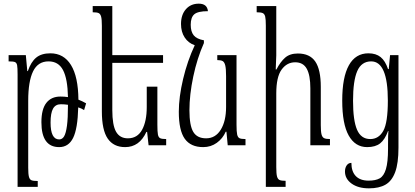

<svg xmlns="http://www.w3.org/2000/svg" viewBox="-20 -793 2263 1048"><path d="M439 -192Q426 -201 407 -207Q404 -90 379 -40Q354 10 303 10Q206 10 206 -126Q206 -197 233 -231.5Q260 -266 310 -266Q332 -266 351 -263Q349 -363 324 -410.5Q299 -458 245 -458Q187 -458 160.5 -403.5Q134 -349 134 -243V123Q134 157 138 172Q142 187 152 191Q162 195 186 195V227H76V-386Q76 -423 73.5 -436.5Q71 -450 62 -454Q53 -458 27 -458V-492H121L129 -405H132Q149 -455 177.5 -478.5Q206 -502 255 -502Q328 -502 367.5 -438Q407 -374 408 -249Q427 -242 450 -229ZM351 -221Q332 -224 312 -224Q283 -224 269.5 -200Q256 -176 256 -124Q256 -32 303 -32Q320 -32 330 -49Q340 -66 345.5 -106.5Q351 -147 351 -221Z M887 -34V0H791L783 -73H779Q741 10 663 10Q600 10 568 -36.5Q536 -83 536 -185V-652Q536 -687 532 -702Q528 -717 518.5 -721.5Q509 -726 486 -726V-760H593V-492H870V-450H593V-192Q593 -110 613.5 -74Q634 -38 678 -38Q730 -38 755.5 -84.5Q781 -131 781 -209V-320H839V-112Q839 -74 842 -58.5Q845 -43 854.5 -38.5Q864 -34 887 -34Z M1320 -34V0H1223L1216 -74H1212Q1196 -37 1163.5 -13.5Q1131 10 1089 10Q1021 10 988.5 -35.5Q956 -81 956 -183Q956 -263 979.5 -362Q1003 -461 1043 -546Q1008 -558 988 -588.5Q968 -619 968 -662Q968 -712 994.5 -742.5Q1021 -773 1065 -773Q1111 -773 1115 -732Q1060 -732 1040.5 -715Q1021 -698 1021 -658Q1021 -620 1037.5 -600Q1054 -580 1093 -573V-558Q1056 -475 1035 -375.5Q1014 -276 1014 -191Q1014 -108 1035 -73Q1056 -38 1105 -38Q1156 -38 1185 -85Q1214 -132 1214 -209V-377Q1214 -418 1209.5 -436Q1205 -454 1195.5 -459.5Q1186 -465 1166 -465V-492H1271V-112Q1271 -74 1274.5 -58.5Q1278 -43 1287.5 -38.5Q1297 -34 1320 -34Z M1781 0H1674V-311Q1674 -382 1654.5 -417.5Q1635 -453 1591 -453Q1546 -453 1517 -413Q1488 -373 1488 -283V119Q1488 155 1492 170Q1496 185 1506 189.5Q1516 194 1539 194V227H1431V-653Q1431 -688 1427.5 -702.5Q1424 -717 1414 -721.5Q1404 -726 1381 -726V-760H1488V-491Q1488 -476 1486 -440L1485 -414H1489Q1510 -455 1536 -478Q1562 -501 1606 -501Q1671 -501 1701 -457Q1731 -413 1731 -319V-110Q1731 -75 1735 -59.5Q1739 -44 1749 -39Q1759 -34 1781 -34Z M1863 143Q1863 123 1872.5 109.5Q1882 96 1898 96Q1898 143 1922 168Q1946 193 1992 193Q2030 193 2052.5 180.5Q2075 168 2086.5 130Q2098 92 2098 19V-4Q2098 -58 2100 -78H2098Q2081 -31 2055 -10.5Q2029 10 1984 10Q1919 10 1883.5 -53Q1848 -116 1848 -244Q1848 -372 1884.5 -437Q1921 -502 1991 -502Q2032 -502 2057.5 -481.5Q2083 -461 2098 -416H2102L2109 -492H2155V13Q2155 98 2137 146.5Q2119 195 2084 215Q2049 235 1994 235Q1935 235 1899 209Q1863 183 1863 143ZM2097 -244Q2097 -458 2006 -458Q1953 -458 1930 -405Q1907 -352 1907 -243Q1907 -135 1929 -84.5Q1951 -34 2001 -34Q2047 -34 2072 -78.5Q2097 -123 2097 -244Z"/></svg>

Font: Noto Serif Armenian Light Cond
Style: Regular
Weight: 300
Width: 3
Designer: Monotype Design team
Foundry: Monotype Imaging Inc.
Version: Version 1.000